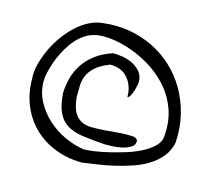

<svg xmlns="http://www.w3.org/2000/svg" viewBox="-86 -659 840 765"><g transform="rotate(15 334.0 -277.0)"><path d="M34.2 -269.5Q32.2 -297.9 40.5 -329.6Q48.8 -361.3 63.5 -392.6Q78.1 -423.8 98.6 -452.1Q119.1 -480.5 143.6 -502.9Q168 -525.4 195.8 -539.1Q223.6 -552.7 251 -554.7Q305.7 -561.5 357.4 -552.7Q409.2 -543.9 455.1 -522Q501 -500 539.1 -464.8Q577.1 -429.7 603.5 -384.3Q629.9 -338.9 643.1 -284.7Q656.2 -230.5 652.3 -168.9Q645.5 -135.7 625.5 -110.8Q605.5 -85.9 576.7 -67.9Q547.9 -49.8 513.2 -38.1Q478.5 -26.4 442.9 -18.1Q407.2 -9.8 373.5 -4.9Q339.8 0 313.5 3.9Q252.9 3.9 201.7 -16.1Q150.4 -36.1 113.3 -71.8Q76.2 -107.4 55.2 -157.7Q34.2 -208 34.2 -269.5ZM81.1 -273.4Q80.1 -228.5 100.1 -189.9Q120.1 -151.4 152.3 -121.6Q184.6 -91.8 225.1 -73.2Q265.6 -54.7 304.7 -48.8Q318.4 -48.8 345.2 -52.2Q372.1 -55.7 404.8 -63.5Q437.5 -71.3 472.7 -82Q507.8 -92.8 537.1 -108.4Q566.4 -124 584.5 -143.1Q602.5 -162.1 602.5 -185.5Q607.4 -247.1 588.4 -296.9Q569.3 -346.7 534.7 -384.3Q500 -421.9 455.6 -447.8Q411.1 -473.6 365.7 -487.8Q320.3 -502 279.3 -503.9Q238.3 -505.9 211.9 -494.1Q192.4 -486.3 174.3 -470.7Q156.2 -455.1 141.6 -434.6Q127 -414.1 115.7 -391.6Q104.5 -369.1 97.2 -347.2Q89.8 -325.2 85.4 -305.7Q81.1 -286.1 81.1 -273.4ZM168 -244.1Q168.9 -276.4 177.2 -307.1Q185.5 -337.9 203.1 -364.7Q220.7 -391.6 249.5 -413.6Q278.3 -435.5 320.3 -449.2Q339.8 -449.2 361.8 -445.3Q383.8 -441.4 403.3 -431.2Q422.9 -420.9 435.5 -404.8Q448.2 -388.7 448.2 -365.2Q448.2 -360.4 445.8 -348.6Q443.4 -336.9 439.5 -324.7Q435.5 -312.5 430.2 -303.7Q424.8 -294.9 419.9 -294.9Q419.9 -340.8 394.5 -371.1Q369.1 -402.3 320.3 -402.3Q283.2 -387.7 263.2 -370.1Q243.2 -352.5 234.4 -332Q225.6 -311.5 225.1 -289.1Q224.6 -266.6 224.6 -242.2Q228.5 -204.1 239.7 -183.1Q251 -162.1 269 -152.3Q287.1 -142.6 310.5 -142.1Q334 -141.6 361.3 -143.6Q388.7 -145.5 418.9 -148.4Q449.2 -151.4 482.4 -149.4Q486.3 -149.4 493.2 -146Q500 -142.6 501 -139.6V-137.7V-135.7L502 -134.8Q502 -118.2 486.3 -108.9Q470.7 -99.6 450.2 -95.2Q429.7 -90.8 409.2 -90.3Q388.7 -89.8 379.9 -89.8Q325.2 -93.8 287.6 -99.1Q250 -104.5 224.6 -120.1Q199.2 -135.7 185.5 -164.6Q171.9 -193.4 168 -244.1Z"/></g></svg>

Font: Indie Flower
Style: Regular
Weight: 400
Designer: Kimberly Geswein
Foundry: Kimberly Geswein
Version: Version 1.001 2010